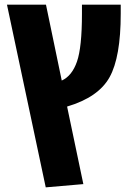

<svg xmlns="http://www.w3.org/2000/svg" viewBox="-20 -590 581 827"><path d="M333 -570H500V-531Q500 -344 452 -257.5Q404 -171 269 -131L339 203L177 217L10 -570H178L246 -243Q290 -263 311.5 -324.5Q333 -386 333 -531Z"/></svg>

Font: FiraGO ExtraBold
Style: Regular
Weight: 800
Designer: bBox Type
Foundry: bBox Type GmbH
Version: Version 1.001;PS 001.001;hotconv 1.0.88;makeotf.lib2.5.64775